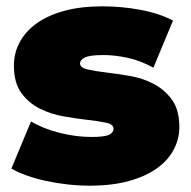

<svg xmlns="http://www.w3.org/2000/svg" viewBox="-20 -577 605 607"><path d="M264 10Q229 10 193.5 6Q158 2 125.5 -5Q93 -12 65 -22Q37 -32 16 -44L78 -193Q117 -170 168.5 -157Q220 -144 269 -144Q311 -144 325 -151Q339 -158 339 -170Q339 -184 315.5 -189Q292 -194 257 -198Q222 -202 181.5 -209Q141 -216 106 -233.5Q71 -251 47.5 -283Q24 -315 24 -370Q24 -409 42 -443Q60 -477 95 -502.5Q130 -528 182.5 -542.5Q235 -557 304 -557Q364 -557 423.5 -546Q483 -535 527 -512L465 -363Q423 -386 382.5 -394.5Q342 -403 307 -403Q263 -403 248 -395Q233 -387 233 -377Q233 -363 256.5 -357.5Q280 -352 314.5 -348Q349 -344 390 -337Q431 -330 465.5 -312Q500 -294 523.5 -262Q547 -230 547 -175Q547 -138 529.5 -104.5Q512 -71 477 -45.5Q442 -20 388.5 -5Q335 10 264 10Z"/></svg>

Font: Montserrat-Alt1 Black
Style: Regular
Weight: 900
Designer: Differentunic
Foundry: Differentunic
Version: Version 7.222